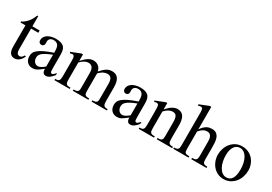

<svg xmlns="http://www.w3.org/2000/svg" viewBox="13 -1221 2597 1834"><g transform="rotate(30 1312.0 -304.0)"><path d="M212.4 -107.4Q206.5 -88.4 196.5 -74.7Q186.5 -61 174.8 -52Q163.1 -43 150.6 -38.6Q138.2 -34.2 127.4 -34.2Q115.2 -34.2 103.3 -37.6Q91.3 -41 81.8 -50.8Q72.3 -60.5 66.2 -78.1Q60.1 -95.7 60.1 -124.5V-360.4H5.4V-372.1Q21 -377.4 37.8 -391.4Q54.7 -405.3 69.3 -422.4Q74.2 -428.7 78.4 -434.3Q82.5 -439.9 87.4 -448Q92.3 -456.1 97.9 -467.8Q103.5 -479.5 111.3 -498H122.1V-385.7H202.1V-360.4H122.1V-133.3Q122.1 -116.7 124.8 -106Q127.4 -95.2 132.1 -88.9Q136.7 -82.5 142.8 -80.1Q148.9 -77.6 156.2 -77.1Q169.9 -76.2 180.4 -84.7Q190.9 -93.3 197.8 -107.4Z M549.8 -94.2Q507.8 -39.1 468.3 -39.1Q460 -39.1 452.9 -41.7Q445.8 -44.4 440.4 -50.5Q435.1 -56.6 431.9 -67.4Q428.7 -78.1 428.7 -94.2Q406.2 -76.7 391.6 -65.9Q377 -55.2 365.5 -49.3Q354 -43.5 344 -41.3Q334 -39.1 320.3 -39.1Q302.2 -39.1 287.4 -45.2Q272.5 -51.3 261.7 -62.7Q251 -74.2 245.1 -90.1Q239.3 -106 239.3 -126Q239.3 -145 246.1 -162.1Q252.9 -179.2 273.4 -196.5Q293.9 -213.9 331.1 -232.2Q368.2 -250.5 428.7 -271V-285.2Q428.7 -334 413.1 -353.8Q397.5 -373.5 365.2 -373.5Q341.8 -373.5 328.4 -361.6Q314.9 -349.6 314 -332L314.5 -309.6Q315.4 -293.9 306.6 -284.4Q297.9 -274.9 283.7 -274.9Q269 -274.9 260.7 -284.2Q252.4 -293.5 252.4 -310.5Q252.4 -330.6 262.7 -346.2Q272.9 -361.8 290 -372.8Q307.1 -383.8 329.8 -389.6Q352.5 -395.5 377 -395.5Q414.1 -395.5 436.5 -387.5Q459 -379.4 471.2 -364.3Q483.4 -349.1 487.3 -327.6Q491.2 -306.2 491.2 -279.3V-163.6Q491.2 -139.6 491.9 -124.5Q492.7 -109.4 492.7 -104Q495.1 -94.2 498.8 -90.1Q502.4 -85.9 509.3 -85.9Q512.7 -85.9 515.6 -86.7Q518.6 -87.4 522.7 -90.6Q526.9 -93.8 533.2 -99.9Q539.6 -106 549.8 -116.2ZM428.7 -249Q385.7 -232.4 360.6 -218.5Q335.4 -204.6 322.5 -191.9Q309.6 -179.2 305.9 -167.5Q302.2 -155.8 302.2 -143.6Q302.2 -130.4 306.4 -119.1Q310.5 -107.9 317.4 -99.6Q324.2 -91.3 333.7 -86.4Q343.3 -81.5 354 -81.1Q368.2 -80.1 386.7 -89.8Q405.3 -99.6 428.7 -118.7Z M971.7 -45.4V-59.6Q991.7 -59.6 1002.7 -63Q1013.7 -66.4 1019 -73.7Q1024.4 -81.1 1025.4 -93Q1026.4 -105 1026.4 -122.6V-269.5Q1026.4 -315.4 1012.7 -333.5Q999 -351.6 970.2 -351.6Q953.1 -351.6 931.2 -342Q909.2 -332.5 882.3 -305.7V-122.6Q882.3 -104 883.5 -92Q884.8 -80.1 890.1 -72.8Q895.5 -65.4 906.5 -62.5Q917.5 -59.6 936.5 -59.6V-45.4H764.2V-59.6Q786.1 -59.6 797.4 -63.2Q808.6 -66.9 813.7 -74.7Q818.8 -82.5 819.3 -94.5Q819.8 -106.4 819.8 -122.6V-269.5Q819.8 -314.9 804.4 -333.7Q789.1 -352.5 762.2 -352.5Q749 -352.5 736.6 -348.4Q724.1 -344.2 713.1 -337.4Q702.1 -330.6 692.4 -322.3Q682.6 -314 674.8 -305.7V-122.6Q674.8 -101.1 677.2 -88.4Q679.7 -75.7 685.8 -69.3Q691.9 -63 702.6 -61.3Q713.4 -59.6 730 -59.6V-45.4H561.5V-59.6Q577.6 -59.6 587.6 -62Q597.7 -64.5 603 -71.3Q608.4 -78.1 610.4 -90.3Q612.3 -102.5 612.3 -122.6V-252.9Q612.3 -281.2 612.1 -301.3Q611.8 -321.3 607.4 -332.8Q603 -344.2 592.5 -346.4Q582 -348.6 561.5 -341.3L555.2 -354.5L658.7 -395.5H674.8V-323.7Q695.8 -346.2 711.9 -360.1Q728 -374 741.9 -381.8Q755.9 -389.6 768.1 -392.6Q780.3 -395.5 793 -395.5Q823.2 -395.5 846.9 -378.2Q870.6 -360.8 878.9 -323.7Q897.9 -345.7 913.6 -359.6Q929.2 -373.5 943.4 -381.6Q957.5 -389.6 970.9 -392.6Q984.4 -395.5 998.5 -395.5Q1019 -395.5 1035.6 -388.9Q1052.2 -382.3 1064 -367.2Q1075.7 -352.1 1082 -328.1Q1088.4 -304.2 1088.4 -269.5V-122.6Q1088.4 -103 1090.6 -90.8Q1092.8 -78.6 1098.6 -71.5Q1104.5 -64.5 1114.5 -62Q1124.5 -59.6 1140.1 -59.6V-45.4Z M1481 -94.2Q1439 -39.1 1399.4 -39.1Q1391.1 -39.1 1384 -41.7Q1377 -44.4 1371.6 -50.5Q1366.2 -56.6 1363 -67.4Q1359.9 -78.1 1359.9 -94.2Q1337.4 -76.7 1322.8 -65.9Q1308.1 -55.2 1296.6 -49.3Q1285.2 -43.5 1275.1 -41.3Q1265.1 -39.1 1251.5 -39.1Q1233.4 -39.1 1218.5 -45.2Q1203.6 -51.3 1192.9 -62.7Q1182.1 -74.2 1176.3 -90.1Q1170.4 -106 1170.4 -126Q1170.4 -145 1177.2 -162.1Q1184.1 -179.2 1204.6 -196.5Q1225.1 -213.9 1262.2 -232.2Q1299.3 -250.5 1359.9 -271V-285.2Q1359.9 -334 1344.2 -353.8Q1328.6 -373.5 1296.4 -373.5Q1272.9 -373.5 1259.5 -361.6Q1246.1 -349.6 1245.1 -332L1245.6 -309.6Q1246.6 -293.9 1237.8 -284.4Q1229 -274.9 1214.8 -274.9Q1200.2 -274.9 1191.9 -284.2Q1183.6 -293.5 1183.6 -310.5Q1183.6 -330.6 1193.8 -346.2Q1204.1 -361.8 1221.2 -372.8Q1238.3 -383.8 1261 -389.6Q1283.7 -395.5 1308.1 -395.5Q1345.2 -395.5 1367.7 -387.5Q1390.1 -379.4 1402.3 -364.3Q1414.6 -349.1 1418.5 -327.6Q1422.4 -306.2 1422.4 -279.3V-163.6Q1422.4 -139.6 1423.1 -124.5Q1423.8 -109.4 1423.8 -104Q1426.3 -94.2 1429.9 -90.1Q1433.6 -85.9 1440.4 -85.9Q1443.8 -85.9 1446.8 -86.7Q1449.7 -87.4 1453.9 -90.6Q1458 -93.8 1464.4 -99.9Q1470.7 -106 1481 -116.2ZM1359.9 -249Q1316.9 -232.4 1291.7 -218.5Q1266.6 -204.6 1253.7 -191.9Q1240.7 -179.2 1237.1 -167.5Q1233.4 -155.8 1233.4 -143.6Q1233.4 -130.4 1237.5 -119.1Q1241.7 -107.9 1248.5 -99.6Q1255.4 -91.3 1264.9 -86.4Q1274.4 -81.5 1285.2 -81.1Q1299.3 -80.1 1317.9 -89.8Q1336.4 -99.6 1359.9 -118.7Z M1690.4 -45.4V-59.6Q1709.5 -59.6 1720.5 -62Q1731.4 -64.5 1737.1 -71.3Q1742.7 -78.1 1744.1 -90.3Q1745.6 -102.5 1745.6 -122.6V-261.2Q1745.6 -307.6 1734.1 -328.9Q1722.7 -350.1 1692.4 -350.1Q1670.9 -350.1 1648.9 -338.4Q1627 -326.7 1604.5 -301.8V-122.6Q1604.5 -102.5 1606.2 -90.3Q1607.9 -78.1 1613.8 -71.3Q1619.6 -64.5 1630.6 -62Q1641.6 -59.6 1660.2 -59.6V-45.4H1491.2V-59.6Q1507.3 -59.6 1517.3 -62Q1527.3 -64.5 1533 -71.5Q1538.6 -78.6 1540.5 -90.8Q1542.5 -103 1542.5 -122.6V-249Q1542.5 -279.3 1541.7 -296.9Q1541 -314.5 1539.8 -323.7Q1538.6 -333 1536.4 -336.4Q1534.2 -339.8 1531.2 -341.8Q1518.6 -353 1491.2 -341.3L1485.4 -354.5L1589.4 -395.5H1604.5V-324.7Q1665.5 -395.5 1718.8 -395.5Q1743.7 -395.5 1760.7 -386.5Q1777.8 -377.4 1788.3 -360.6Q1798.8 -343.8 1803.5 -320.3Q1808.1 -296.9 1808.1 -268.6V-122.6Q1808.1 -103.5 1809.8 -91.3Q1811.5 -79.1 1817.1 -72Q1822.8 -64.9 1833.3 -62.3Q1843.8 -59.6 1860.8 -59.6V-45.4Z M2071.3 -45.4V-59.6Q2087.4 -59.6 2097.9 -61.8Q2108.4 -64 2114.7 -70.1Q2121.1 -76.2 2123.5 -87.2Q2126 -98.1 2126 -115.2V-242.2Q2126 -258.8 2125.7 -277.8Q2125.5 -296.9 2120.8 -313.2Q2116.2 -329.6 2104.7 -340.3Q2093.3 -351.1 2071.3 -351.1Q2062.5 -351.1 2053.5 -349.4Q2044.4 -347.7 2034.2 -342.5Q2023.9 -337.4 2012.2 -327.6Q2000.5 -317.9 1986.8 -301.8V-115.2Q1986.8 -98.1 1988.5 -87.2Q1990.2 -76.2 1995.6 -70.1Q2001 -64 2011.7 -61.8Q2022.5 -59.6 2041 -59.6V-45.4H1872.6V-59.6Q1889.2 -59.6 1899.4 -62.5Q1909.7 -65.4 1915.3 -72Q1920.9 -78.6 1922.6 -89.1Q1924.3 -99.6 1924.3 -115.2V-474.6Q1924.3 -501.5 1919.7 -513.7Q1915 -525.9 1899.4 -525.9Q1894.5 -525.9 1887.7 -524.7Q1880.9 -523.4 1872.6 -520L1866.7 -533.2L1969.2 -574.2H1986.8V-325.2Q2001.5 -347.7 2016.1 -361.3Q2030.8 -375 2044.7 -382.6Q2058.6 -390.1 2072.5 -392.8Q2086.4 -395.5 2099.6 -395.5Q2131.8 -395.5 2149.9 -380.9Q2168 -366.2 2176.3 -343.8Q2184.6 -321.3 2186.3 -294.2Q2188 -267.1 2188 -242.2V-115.2Q2188 -99.1 2189.7 -88.4Q2191.4 -77.6 2196.8 -71.3Q2202.1 -64.9 2212.2 -62.3Q2222.2 -59.6 2239.3 -59.6V-45.4Z M2597.7 -221.7Q2597.7 -189 2587.2 -155.5Q2576.7 -122.1 2555.7 -95.2Q2534.7 -68.4 2503.2 -51.3Q2471.7 -34.2 2429.7 -34.2Q2394 -34.2 2364.5 -48.6Q2335 -63 2313.7 -87.6Q2292.5 -112.3 2280.8 -144.5Q2269 -176.8 2269 -212.4Q2269 -246.6 2280.3 -279.5Q2291.5 -312.5 2312.7 -338.4Q2334 -364.3 2364.5 -379.9Q2395 -395.5 2433.6 -395.5Q2470.2 -395.5 2500.5 -382.1Q2530.8 -368.7 2552.2 -345.2Q2573.7 -321.8 2585.7 -290Q2597.7 -258.3 2597.7 -221.7ZM2528.3 -193.4Q2528.3 -231.4 2521 -263.9Q2513.7 -296.4 2499.8 -320.6Q2485.8 -344.7 2466.1 -358.4Q2446.3 -372.1 2421.9 -372.1Q2407.2 -372.1 2392.1 -365.7Q2377 -359.4 2365 -344.5Q2353 -329.6 2345.2 -304.9Q2337.4 -280.3 2337.4 -243.2Q2337.4 -206.5 2345 -173.6Q2352.5 -140.6 2366.7 -115.7Q2380.9 -90.8 2400.9 -76.2Q2420.9 -61.5 2445.3 -61.5Q2463.4 -61.5 2478.8 -68.4Q2494.1 -75.2 2505.1 -90.8Q2516.1 -106.4 2522.2 -131.6Q2528.3 -156.7 2528.3 -193.4Z"/></g></svg>

Font: Surma
Style: Regular
Weight: 400
Designer: Sue Lloyd-Williams
Foundry: Sylheti Translation And Research
Version: Version 3.000